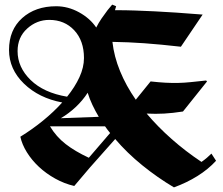

<svg xmlns="http://www.w3.org/2000/svg" viewBox="-20 -789 962 830"><path d="M301 15Q258 5 218.5 -17Q179 -39 148 -68Q117 -97 96 -131Q75 -165 68 -198Q120 -230 166.5 -268Q213 -306 249 -346Q148 -365 83.5 -427.5Q19 -490 19 -573Q19 -660 76 -711Q133 -762 223 -762Q274 -762 321.5 -736Q369 -710 396 -670Q406 -690 419 -709Q432 -728 445 -745Q450 -751 455 -757Q460 -763 465 -769L482 -762Q481 -758 479.5 -753.5Q478 -749 477 -745Q524 -745 565 -743.5Q606 -742 649 -740Q692 -738 742 -734.5Q792 -731 856 -726L762 -587Q674 -597 604.5 -602Q535 -607 466 -608Q473 -545 499 -481.5Q525 -418 567 -358L631 -437Q667 -433 695 -431.5Q723 -430 749.5 -430.5Q776 -431 804.5 -434Q833 -437 871 -441L875 -437L771 -307Q726 -300 689.5 -298Q653 -296 614 -298Q662 -241 722 -188Q782 -135 851 -89Q864 -98 875 -107.5Q886 -117 894 -125L914 -94Q880 -57 833.5 -28Q787 1 732 21Q661 -21 595 -74.5Q529 -128 478 -188L368 -64ZM56 -568Q56 -498 112.5 -443Q169 -388 270 -371Q304 -413 323.5 -455.5Q343 -498 343 -538Q343 -613 301 -658Q259 -703 193 -703Q139 -703 97.5 -665.5Q56 -628 56 -568ZM359 -388Q337 -354 307 -326Q277 -298 243 -278L407 -284Q392 -309 379.5 -335.5Q367 -362 359 -388ZM191 -252V-251L192 -252ZM196 -243Q223 -198 263.5 -166.5Q304 -135 364 -107L456 -214Q450 -221 444.5 -228.5Q439 -236 434 -243Z"/></svg>

Font: Trickster
Style: Regular
Weight: 400
Designer: Jean-Baptiste Morizot
Foundry: Jean-Baptiste Morizot
Version: Version 2.000;PS 2.0;hotconv 1.0.88;makeotf.lib2.5.647800